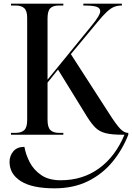

<svg xmlns="http://www.w3.org/2000/svg" viewBox="-20 -734 719 1046"><path d="M40 0V-10H64Q96 -10 112 -25Q128 -40 128 -79V-637Q128 -675 112 -689.5Q96 -704 65 -704H40V-714H325V-704H301Q269 -704 254 -689Q239 -674 239 -634V-300L479 -594Q526 -651 526 -673Q526 -690 506.5 -697Q487 -704 434 -704V-714H644V-704Q620 -704 601.5 -696.5Q583 -689 561.5 -669Q540 -649 508 -610L366 -439L573 -118Q613 -55 635 -32.5Q657 -10 677 -10H679V0Q647 82 592 148.5Q537 215 458.5 253.5Q380 292 277 292Q155 292 93.5 253Q32 214 32 148Q32 115 52.5 90.5Q73 66 113 66Q120 107 141.5 149Q163 191 204 219.5Q245 248 311 248Q431 248 520 183Q609 118 658 0H648Q589 0 555.5 -8.5Q522 -17 500.5 -38Q479 -59 455 -97L296 -355L239 -284V-81Q239 -41 254.5 -25.5Q270 -10 303 -10H325V0Z"/></svg>

Font: Noto Serif Display SemiCondensed Medium
Style: Regular
Weight: 500
Width: 4
Designer: Monotype Design Team
Foundry: Monotype Imaging Inc.
Version: Version 2.009